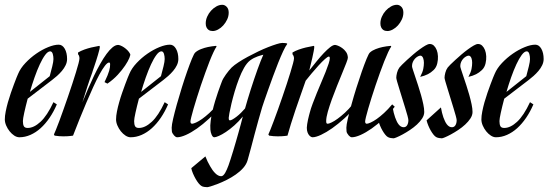

<svg xmlns="http://www.w3.org/2000/svg" viewBox="-70 -568 2318 804"><path d="M11.2 6.8Q0.5 6.8 -10.3 -0.2Q-21 -7.3 -29.8 -18.3Q-38.6 -29.3 -44.2 -42.5Q-49.8 -55.7 -49.8 -67.9Q-49.8 -82.5 -46.1 -101.1Q-42.5 -119.6 -36.9 -139.6Q-31.2 -159.7 -24.4 -179.2Q-17.6 -198.7 -11.5 -215.1Q-5.4 -231.4 -0.7 -243.2Q3.9 -254.9 5.9 -258.8Q15.6 -282.2 36.4 -304.2Q57.1 -326.2 81.8 -343.3Q106.4 -360.4 131.6 -370.6Q156.7 -380.9 175.8 -380.9Q191.4 -380.9 201.2 -363.8Q210.9 -346.7 210.9 -320.8Q210.9 -307.6 204.8 -294.9Q198.7 -282.2 189.2 -271Q179.7 -259.8 168.7 -250Q157.7 -240.2 147.9 -232.9L45.9 -154.8Q37.1 -121.6 31.5 -95.9Q25.9 -70.3 25.9 -61Q25.9 -46.9 29.8 -39.6Q33.7 -32.2 45.9 -32.2Q71.8 -32.2 99.6 -57.9Q127.4 -83.5 153.8 -140.1L168 -130.9Q154.8 -100.1 137.5 -74.7Q120.1 -49.3 100.1 -31.2Q80.1 -13.2 57.4 -3.2Q34.7 6.8 11.2 6.8ZM140.1 -353Q130.4 -353 119.1 -337.9Q107.9 -322.8 96.7 -298.6Q85.4 -274.4 74.7 -243.9Q64 -213.4 55.2 -183.1L138.2 -249Q144 -270 148.9 -290.3Q153.8 -310.5 153.8 -320.8Q153.8 -326.2 153.1 -331.8Q152.3 -337.4 150.9 -342.3Q149.4 -347.2 146.7 -350.1Q144 -353 140.1 -353Z M235.8 0Q230.5 1 224.1 1.5Q212.9 2.9 194.8 2.9Q186.5 2.9 177.2 2.2Q168 1.5 158.7 0L155.8 -4.9Q158.2 -9.8 164.3 -24.9Q170.4 -40 178.5 -61.5Q186.5 -83 195.8 -109.4Q205.1 -135.7 214.6 -163.1Q224.1 -190.4 232.7 -216.8Q241.2 -243.2 248 -265.1Q254.9 -287.1 258.8 -302.5Q262.7 -317.9 262.7 -323.2Q262.7 -328.6 261.7 -331.5Q260.7 -334.5 259.8 -336.9Q258.3 -338.9 256.8 -340.8V-348.1Q268.1 -355 283 -360.4Q297.9 -365.7 312 -369.1Q328.1 -373 345.7 -376L348.1 -373Q348.1 -368.7 345.9 -359.4Q343.8 -350.1 340.3 -338.6Q336.9 -327.1 333 -314.9Q329.1 -302.7 325.4 -292Q321.8 -281.2 319.1 -273.4Q316.4 -265.6 315.9 -263.2Q305.2 -234.4 294.9 -202.6Q284.7 -170.9 274.9 -139.2Q286.1 -167 298.6 -195.6Q311 -224.1 323.7 -250.7Q336.4 -277.3 349.9 -301Q363.3 -324.7 376 -342Q388.7 -359.4 401.1 -369.6Q413.6 -379.9 424.8 -379.9Q428.2 -379.9 435.1 -377.2Q441.9 -374.5 449.2 -369.6Q456.5 -364.7 463.6 -357.7Q470.7 -350.6 475.1 -341.8Q477.1 -338.9 471.7 -325.4Q466.3 -312 454.1 -293.7Q441.9 -275.4 423.3 -255.1Q404.8 -234.9 379.9 -217.8L367.7 -224.1Q375.5 -240.2 380.1 -251.7Q384.8 -263.2 387.2 -271.7Q389.6 -280.3 390.4 -286.6Q391.1 -293 391.1 -298.8Q391.1 -306.2 386.7 -306.2Q379.9 -306.2 369.4 -292.7Q358.9 -279.3 346.4 -256.3Q334 -233.4 320.1 -202.9Q306.2 -172.4 291.7 -138.4Q277.3 -104.5 262.9 -68.8Q248.5 -33.2 235.8 0Z M477.1 6.8Q466.3 6.8 455.6 -0.2Q444.8 -7.3 436 -18.3Q427.2 -29.3 421.6 -42.5Q416 -55.7 416 -67.9Q416 -82.5 419.7 -101.1Q423.3 -119.6 429 -139.6Q434.6 -159.7 441.4 -179.2Q448.2 -198.7 454.3 -215.1Q460.4 -231.4 465.1 -243.2Q469.7 -254.9 471.7 -258.8Q481.4 -282.2 502.2 -304.2Q522.9 -326.2 547.6 -343.3Q572.3 -360.4 597.4 -370.6Q622.6 -380.9 641.6 -380.9Q657.2 -380.9 667 -363.8Q676.8 -346.7 676.8 -320.8Q676.8 -307.6 670.7 -294.9Q664.6 -282.2 655 -271Q645.5 -259.8 634.5 -250Q623.5 -240.2 613.8 -232.9L511.7 -154.8Q502.9 -121.6 497.3 -95.9Q491.7 -70.3 491.7 -61Q491.7 -46.9 495.6 -39.6Q499.5 -32.2 511.7 -32.2Q537.6 -32.2 565.4 -57.9Q593.3 -83.5 619.6 -140.1L633.8 -130.9Q620.6 -100.1 603.3 -74.7Q585.9 -49.3 565.9 -31.2Q545.9 -13.2 523.2 -3.2Q500.5 6.8 477.1 6.8ZM606 -353Q596.2 -353 585 -337.9Q573.7 -322.8 562.5 -298.6Q551.3 -274.4 540.5 -243.9Q529.8 -213.4 521 -183.1L604 -249Q609.9 -270 614.7 -290.3Q619.6 -310.5 619.6 -320.8Q619.6 -326.2 618.9 -331.8Q618.2 -337.4 616.7 -342.3Q615.2 -347.2 612.5 -350.1Q609.9 -353 606 -353Z M860.8 -547.9Q871.1 -547.9 879.4 -539.3Q887.7 -530.8 887.7 -515.1Q887.7 -500 881.1 -486.1Q874.5 -472.2 864.7 -461.4Q855 -450.7 843 -444.3Q831.1 -438 820.8 -438Q816.4 -438 811.3 -439.2Q806.2 -440.4 801.8 -444.1Q797.4 -447.8 794.4 -454.1Q791.5 -460.4 791.5 -470.2Q791.5 -484.4 797.6 -498.3Q803.7 -512.2 813.7 -523.2Q823.7 -534.2 835.9 -541Q848.1 -547.9 860.8 -547.9ZM836.9 -373Q831.5 -365.7 824 -349.6Q816.4 -333.5 807.6 -311.3Q798.8 -289.1 789.6 -263.2Q780.3 -237.3 771.2 -210.7Q762.2 -184.1 754.4 -158.9Q746.6 -133.8 740.5 -113Q734.4 -92.3 731 -77.9Q727.5 -63.5 727.5 -59.1Q727.5 -49.8 734.9 -49.8Q740.7 -50.3 751.5 -55.2Q762.2 -60.1 776.1 -69.8Q790 -79.6 806.6 -94.7Q823.2 -109.9 840.8 -130.9L851.6 -121.1Q830.1 -93.8 804.9 -70.6Q779.8 -47.4 755.1 -30Q730.5 -12.7 708.5 -2.9Q686.5 6.8 671.9 6.8Q668 6.8 664.6 4.2Q661.1 1.5 658.7 -1Q650.4 -10.7 649.7 -18.1Q648.9 -25.4 648.9 -33.2Q648.9 -44.4 655 -70.8Q661.1 -97.2 670.4 -130.6Q679.7 -164.1 691.2 -200.7Q702.6 -237.3 713.6 -268.6Q724.6 -299.8 733.6 -321.8Q742.7 -343.8 747.6 -348.1Q757.3 -356.9 772 -362.5Q786.6 -368.2 800.8 -371.1Q816.9 -374.5 835 -376Z M1027.8 -119.1Q1020 -93.3 1012 -64.2Q1003.9 -35.2 996.1 -5.9Q988.3 23.4 981 51.5Q973.6 79.6 966.8 103Q961.9 120.1 948.5 135.3Q935.1 150.4 917.2 162.8Q899.4 175.3 879.4 185.3Q859.4 195.3 842.3 201.9Q825.2 208.5 813 212.2Q800.8 215.8 797.9 215.8Q793.5 215.8 785.9 214.8Q778.3 213.9 773.9 210.9Q768.6 208 762 200Q755.4 191.9 749.3 181.2Q743.2 170.4 738 158.4Q732.9 146.5 731 136.2L790 86.9Q799.3 110.4 810.1 128.4Q814.5 136.2 819.8 143.8Q825.2 151.4 831.1 157.2Q836.9 163.1 843.3 166.5Q849.6 169.9 856 169.9Q860.8 169.9 865 166Q869.1 162.1 872.8 156Q876.5 149.9 879.9 141.8Q883.3 133.8 886.7 125Q890.6 113.8 895.8 97.9Q900.9 82 906.5 63.7Q912.1 45.4 917.7 25.9Q923.3 6.3 928.7 -12.7Q934.1 -31.7 938.7 -49.1Q943.4 -66.4 946.8 -80.1Q929.7 -59.1 911.1 -42.7Q892.6 -26.4 876 -15.4Q859.4 -4.4 846.4 1.2Q833.5 6.8 827.6 6.8Q823.7 6.8 821 3.9Q818.4 1 816.2 -3.9Q814 -8.8 812.7 -14.2Q811.5 -19.5 811 -24.9Q809.6 -42 812.3 -62.3Q814.9 -82.5 819.8 -103.5Q824.7 -124.5 830.8 -144.8Q836.9 -165 842.8 -181.9Q848.6 -198.7 853 -210.4Q857.4 -222.2 858.9 -226.1Q860.8 -231.9 865.5 -240Q870.1 -248 876 -256.1Q881.8 -264.2 887.9 -271.7Q894 -279.3 899.9 -285.2Q910.6 -295.4 928.5 -307.1Q946.3 -318.8 967.3 -330.1Q988.3 -341.3 1010.5 -352.1Q1032.7 -362.8 1052.7 -370.6Q1072.8 -378.4 1088.4 -383.3Q1104 -388.2 1111.8 -388.2Q1118.7 -388.2 1123.8 -387.7Q1128.9 -387.2 1131.8 -386.2L1132.8 -383.8Q1125.5 -374.5 1115.5 -353Q1105.5 -331.5 1094.7 -304.4Q1084 -277.3 1073 -247.6Q1062 -217.8 1052.7 -191.4Q1043.5 -165 1036.6 -145.5Q1029.8 -126 1027.8 -119.1ZM893.1 -64Q897 -64 904.5 -68.4Q912.1 -72.8 920.9 -79.6Q929.7 -86.4 939 -95.5Q948.2 -104.5 956.1 -113.8Q960.9 -130.9 967 -151.4Q973.1 -171.9 980 -193.4Q986.8 -214.8 994.1 -236.3Q1001.5 -257.8 1008.3 -277.1Q1015.1 -296.4 1021.5 -312.3Q1027.8 -328.1 1032.7 -338.9Q1028.8 -337.9 1022.7 -336.2Q1016.6 -334.5 1009 -331.8Q1001.5 -329.1 993.2 -325Q984.9 -320.8 977.1 -314.9Q963.9 -304.7 952.1 -284.2Q940.4 -263.7 930.7 -238Q920.9 -212.4 912.8 -185.1Q904.8 -157.7 899.2 -134.3Q893.6 -110.8 890.6 -94.2Q887.7 -77.6 887.7 -74.2Q887.7 -70.3 888.4 -67.1Q889.2 -64 893.1 -64Z M1133.8 0Q1128.4 1 1122.1 1.5Q1110.8 2.9 1092.8 2.9Q1084.5 2.9 1075.2 2.2Q1065.9 1.5 1057.1 0L1053.7 -4.9Q1056.2 -9.8 1062.3 -24.9Q1068.4 -40 1076.4 -61.5Q1084.5 -83 1094 -109.4Q1103.5 -135.7 1112.8 -163.1Q1122.1 -190.4 1130.9 -216.8Q1139.6 -243.2 1146.2 -265.1Q1152.8 -287.1 1157 -302.5Q1161.1 -317.9 1161.1 -323.2Q1161.1 -328.6 1159.9 -331.5Q1158.7 -334.5 1157.7 -336.9Q1156.2 -338.9 1154.8 -340.8V-348.1Q1166 -355 1181.2 -360.4Q1196.3 -365.7 1210.4 -369.1Q1226.6 -373 1244.1 -376L1246.1 -373Q1246.1 -367.2 1243.7 -354Q1241.2 -340.8 1237.8 -325.7Q1234.4 -310.5 1230.7 -296.1Q1227.1 -281.7 1225.1 -272.9Q1240.2 -292 1255.9 -311.3Q1271.5 -330.6 1285.9 -345.7Q1300.3 -360.8 1312.5 -370.4Q1324.7 -379.9 1333 -379.9Q1336.4 -379.9 1345 -376.7Q1353.5 -373.5 1362.8 -366.9Q1372.1 -360.4 1379.2 -350.3Q1386.2 -340.3 1386.7 -326.2Q1386.7 -321.3 1379.9 -303.7Q1373 -286.1 1363 -261.7Q1353 -237.3 1341.3 -208.5Q1329.6 -179.7 1319.6 -151.9Q1309.6 -124 1302.7 -100.1Q1295.9 -76.2 1295.9 -61Q1295.9 -55.2 1297.1 -52.5Q1298.3 -49.8 1302.7 -49.8Q1308.1 -50.3 1318.8 -55.4Q1329.6 -60.5 1343.8 -70.8Q1357.9 -81.1 1374.3 -95.9Q1390.6 -110.8 1406.7 -130.9L1418 -121.1Q1397.5 -95.2 1371.8 -72Q1346.2 -48.8 1321.3 -31.2Q1296.4 -13.7 1274.4 -3.4Q1252.4 6.8 1238.8 6.8Q1236.3 6.8 1232.4 4.9Q1228.5 2.9 1224.6 -1.5Q1220.7 -5.9 1217.8 -13.7Q1214.8 -21.5 1214.8 -33.2Q1214.8 -39.1 1216.3 -48.1Q1217.8 -57.1 1219.7 -66.7Q1221.7 -76.2 1223.9 -84.2Q1226.1 -92.3 1227.1 -96.2Q1231.4 -113.3 1239.5 -134.5Q1247.6 -155.8 1256.8 -178.7Q1266.1 -201.7 1275.9 -224.4Q1285.6 -247.1 1293.5 -266.8Q1301.3 -286.6 1306.2 -301.5Q1311 -316.4 1311 -324.2Q1311 -331.1 1307.1 -331.1Q1302.2 -331.1 1290.3 -320.3Q1278.3 -309.6 1263.9 -293.7Q1249.5 -277.8 1234.9 -260.5Q1220.2 -243.2 1210 -230Q1199.7 -200.2 1188.5 -168.7Q1177.2 -137.2 1167 -106.7Q1156.7 -76.2 1148.2 -48.8Q1139.6 -21.5 1133.8 0Z M1592.3 -547.9Q1602.5 -547.9 1610.8 -539.3Q1619.1 -530.8 1619.1 -515.1Q1619.1 -500 1612.5 -486.1Q1606 -472.2 1596.2 -461.4Q1586.4 -450.7 1574.5 -444.3Q1562.5 -438 1552.2 -438Q1547.9 -438 1542.7 -439.2Q1537.6 -440.4 1533.2 -444.1Q1528.8 -447.8 1525.9 -454.1Q1522.9 -460.4 1522.9 -470.2Q1522.9 -484.4 1529.1 -498.3Q1535.2 -512.2 1545.2 -523.2Q1555.2 -534.2 1567.4 -541Q1579.6 -547.9 1592.3 -547.9ZM1568.4 -373Q1563 -365.7 1555.4 -349.6Q1547.9 -333.5 1539.1 -311.3Q1530.3 -289.1 1521 -263.2Q1511.7 -237.3 1502.7 -210.7Q1493.7 -184.1 1485.8 -158.9Q1478 -133.8 1471.9 -113Q1465.8 -92.3 1462.4 -77.9Q1459 -63.5 1459 -59.1Q1459 -49.8 1466.3 -49.8Q1472.2 -50.3 1482.9 -55.2Q1493.7 -60.1 1507.6 -69.8Q1521.5 -79.6 1538.1 -94.7Q1554.7 -109.9 1572.3 -130.9L1583 -121.1Q1561.5 -93.8 1536.4 -70.6Q1511.2 -47.4 1486.6 -30Q1461.9 -12.7 1439.9 -2.9Q1418 6.8 1403.3 6.8Q1399.4 6.8 1396 4.2Q1392.6 1.5 1390.1 -1Q1381.8 -10.7 1381.1 -18.1Q1380.4 -25.4 1380.4 -33.2Q1380.4 -44.4 1386.5 -70.8Q1392.6 -97.2 1401.9 -130.6Q1411.1 -164.1 1422.6 -200.7Q1434.1 -237.3 1445.1 -268.6Q1456.1 -299.8 1465.1 -321.8Q1474.1 -343.8 1479 -348.1Q1488.8 -356.9 1503.4 -362.5Q1518.1 -368.2 1532.2 -371.1Q1548.3 -374.5 1566.4 -376Z M1729.5 -383.8Q1739.7 -383.8 1747.1 -376.7Q1754.4 -369.6 1758.8 -358.4Q1763.2 -347.2 1763.9 -332.5Q1764.6 -317.9 1761.2 -303.2Q1757.3 -285.6 1745.8 -274.7Q1734.4 -263.7 1721.7 -257.3Q1707 -250 1689.5 -246.1Q1699.7 -265.6 1702.4 -279.3Q1705.1 -293 1705.1 -305.2Q1705.1 -310.1 1704.3 -315.2Q1703.6 -320.3 1701.9 -324.7Q1700.2 -329.1 1697.3 -332Q1694.3 -335 1690.4 -335Q1686 -335 1679.9 -331.8Q1673.8 -328.6 1668.2 -322.8Q1662.6 -316.9 1658.9 -308.8Q1655.3 -300.8 1655.3 -291Q1655.3 -287.1 1659.2 -275.4Q1663.1 -263.7 1668.7 -246.8Q1674.3 -230 1680.9 -210Q1687.5 -189.9 1693.1 -169.9Q1698.7 -149.9 1702.6 -131.3Q1706.5 -112.8 1706.5 -99.1Q1706.5 -85.4 1697.8 -72Q1689 -58.6 1675.8 -46.4Q1662.6 -34.2 1646.7 -23.7Q1630.9 -13.2 1616.5 -5.4Q1602.1 2.4 1591.6 6.8Q1581.1 11.2 1578.1 11.2Q1573.7 11.2 1566.4 10Q1559.1 8.8 1554.2 5.9Q1548.8 2.9 1543 -4.4Q1537.1 -11.7 1531.5 -21.5Q1525.9 -31.2 1521.2 -42.5Q1516.6 -53.7 1514.2 -64L1574.2 -118.2Q1578.1 -94.7 1584.5 -76.7Q1587.4 -68.8 1590.8 -61.3Q1594.2 -53.7 1598.6 -47.9Q1603 -42 1608.4 -38.6Q1613.8 -35.2 1620.1 -35.2Q1629.9 -35.2 1635 -43.7Q1640.1 -52.2 1640.1 -64.9Q1640.1 -68.8 1636.5 -82.8Q1632.8 -96.7 1627 -115.2Q1621.1 -133.8 1614.7 -155Q1608.4 -176.3 1602.5 -194.6Q1596.7 -212.9 1593 -226.1Q1589.4 -239.3 1589.4 -242.2Q1589.4 -250.5 1592.5 -263.2Q1595.7 -275.9 1602.5 -285.2Q1605 -288.6 1613.8 -297.4Q1622.6 -306.2 1634.5 -317.1Q1646.5 -328.1 1660.2 -339.8Q1673.8 -351.6 1687.3 -361.3Q1700.7 -371.1 1711.7 -377.4Q1722.7 -383.8 1729.5 -383.8Z M1931.6 -383.8Q1941.9 -383.8 1949.2 -376.7Q1956.5 -369.6 1960.9 -358.4Q1965.3 -347.2 1966.1 -332.5Q1966.8 -317.9 1963.4 -303.2Q1959.5 -285.6 1948 -274.7Q1936.5 -263.7 1923.8 -257.3Q1909.2 -250 1891.6 -246.1Q1901.9 -265.6 1904.5 -279.3Q1907.2 -293 1907.2 -305.2Q1907.2 -310.1 1906.5 -315.2Q1905.8 -320.3 1904.1 -324.7Q1902.3 -329.1 1899.4 -332Q1896.5 -335 1892.6 -335Q1888.2 -335 1882.1 -331.8Q1876 -328.6 1870.4 -322.8Q1864.7 -316.9 1861.1 -308.8Q1857.4 -300.8 1857.4 -291Q1857.4 -287.1 1861.3 -275.4Q1865.2 -263.7 1870.8 -246.8Q1876.5 -230 1883.1 -210Q1889.6 -189.9 1895.3 -169.9Q1900.9 -149.9 1904.8 -131.3Q1908.7 -112.8 1908.7 -99.1Q1908.7 -85.4 1899.9 -72Q1891.1 -58.6 1877.9 -46.4Q1864.7 -34.2 1848.9 -23.7Q1833 -13.2 1818.6 -5.4Q1804.2 2.4 1793.7 6.8Q1783.2 11.2 1780.3 11.2Q1775.9 11.2 1768.6 10Q1761.2 8.8 1756.3 5.9Q1751 2.9 1745.1 -4.4Q1739.3 -11.7 1733.6 -21.5Q1728 -31.2 1723.4 -42.5Q1718.8 -53.7 1716.3 -64L1776.4 -118.2Q1780.3 -94.7 1786.6 -76.7Q1789.6 -68.8 1793 -61.3Q1796.4 -53.7 1800.8 -47.9Q1805.2 -42 1810.5 -38.6Q1815.9 -35.2 1822.3 -35.2Q1832 -35.2 1837.2 -43.7Q1842.3 -52.2 1842.3 -64.9Q1842.3 -68.8 1838.6 -82.8Q1835 -96.7 1829.1 -115.2Q1823.2 -133.8 1816.9 -155Q1810.5 -176.3 1804.7 -194.6Q1798.8 -212.9 1795.2 -226.1Q1791.5 -239.3 1791.5 -242.2Q1791.5 -250.5 1794.7 -263.2Q1797.9 -275.9 1804.7 -285.2Q1807.1 -288.6 1815.9 -297.4Q1824.7 -306.2 1836.7 -317.1Q1848.6 -328.1 1862.3 -339.8Q1876 -351.6 1889.4 -361.3Q1902.8 -371.1 1913.8 -377.4Q1924.8 -383.8 1931.6 -383.8Z M2006.8 6.8Q1996.1 6.8 1985.4 -0.2Q1974.6 -7.3 1965.8 -18.3Q1957 -29.3 1951.4 -42.5Q1945.8 -55.7 1945.8 -67.9Q1945.8 -82.5 1949.5 -101.1Q1953.1 -119.6 1958.7 -139.6Q1964.4 -159.7 1971.2 -179.2Q1978 -198.7 1984.1 -215.1Q1990.2 -231.4 1994.9 -243.2Q1999.5 -254.9 2001.5 -258.8Q2011.2 -282.2 2032 -304.2Q2052.7 -326.2 2077.4 -343.3Q2102.1 -360.4 2127.2 -370.6Q2152.3 -380.9 2171.4 -380.9Q2187 -380.9 2196.8 -363.8Q2206.5 -346.7 2206.5 -320.8Q2206.5 -307.6 2200.4 -294.9Q2194.3 -282.2 2184.8 -271Q2175.3 -259.8 2164.3 -250Q2153.3 -240.2 2143.6 -232.9L2041.5 -154.8Q2032.7 -121.6 2027.1 -95.9Q2021.5 -70.3 2021.5 -61Q2021.5 -46.9 2025.4 -39.6Q2029.3 -32.2 2041.5 -32.2Q2067.4 -32.2 2095.2 -57.9Q2123 -83.5 2149.4 -140.1L2163.6 -130.9Q2150.4 -100.1 2133.1 -74.7Q2115.7 -49.3 2095.7 -31.2Q2075.7 -13.2 2053 -3.2Q2030.3 6.8 2006.8 6.8ZM2135.7 -353Q2126 -353 2114.7 -337.9Q2103.5 -322.8 2092.3 -298.6Q2081.1 -274.4 2070.3 -243.9Q2059.6 -213.4 2050.8 -183.1L2133.8 -249Q2139.6 -270 2144.5 -290.3Q2149.4 -310.5 2149.4 -320.8Q2149.4 -326.2 2148.7 -331.8Q2147.9 -337.4 2146.5 -342.3Q2145 -347.2 2142.3 -350.1Q2139.6 -353 2135.7 -353Z"/></svg>

Font: Romanesco
Style: Regular
Weight: 400
Designer: Astigmatic (AOETI)
Foundry: Astigmatic (AOETI)
Version: Version 1.000